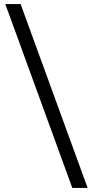

<svg xmlns="http://www.w3.org/2000/svg" viewBox="-20 -825 455 940"><path d="M334 95 6 -805H81L409 95Z"/></svg>

Font: Platypi Light
Style: Regular
Weight: 300
Designer: David Sargent
Foundry: Bolt Cutter Type
Version: Version 1.200